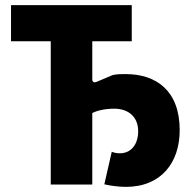

<svg xmlns="http://www.w3.org/2000/svg" viewBox="-20 -720 765 749"><path d="M471 9C609 9 681 -86 681 -212C681 -367 589 -431 470 -431C452 -431 436 -431 419 -427L360 -402C346 -395 340 -401 340 -411V-559H494V-700H23V-559H178V0H340V-279C359 -289 391 -296 426 -296C479 -296 519 -266 519 -208C519 -161 495 -122 447 -122C435 -122 426 -124 416 -128L387 -1C408 4 441 9 471 9Z"/></svg>

Font: Finlandica
Style: Bold
Weight: 700
Designer: Niklas Ekholm, Juho Hiilivirta, Jaakko Suomalainen
Foundry: Helsinki Type Studio
Version: Version 2.000;Glyphs 3.2 (3202)